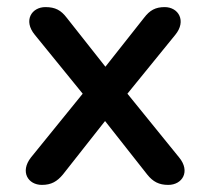

<svg xmlns="http://www.w3.org/2000/svg" viewBox="-20 -516 591 541"><path d="M98 5C125 5 141 -5 157 -24L276 -175L395 -24C411 -4 428 5 454 5C494 5 517 -33 485 -72L339 -252L474 -418C506 -457 483 -496 444 -496C418 -496 402 -487 386 -466L277 -328L168 -466C152 -487 136 -496 108 -496C69 -496 45 -458 78 -418L213 -252L67 -72C36 -32 59 5 98 5Z"/></svg>

Font: SN Pro Medium
Style: Regular
Weight: 500
Designer: Tobias Whetton
Foundry: Supernotes
Version: Version 1.003;Glyphs 3.3 (3324)